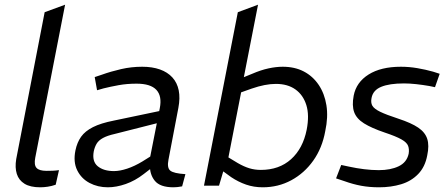

<svg xmlns="http://www.w3.org/2000/svg" viewBox="-20 -790 1904 817"><path d="M217 -4Q200 2 183 4.5Q166 7 151 7Q109 7 84.5 -8Q60 -23 51.5 -50Q43 -77 49 -113L170 -738L257 -770L130 -119Q124 -88 135.5 -75.5Q147 -63 178 -63Q191 -63 204 -63.5Q217 -64 231 -66Z M755 3Q745 5 735.5 6Q726 7 718 7Q661 7 638.5 -21Q616 -49 618 -91L616 -107L660 -330Q670 -381 645.5 -407.5Q621 -434 561 -434Q520 -434 484.5 -427.5Q449 -421 421 -414L393 -406L383 -462L413 -472Q452 -486 495.5 -496Q539 -506 585 -506Q628 -506 660.5 -494.5Q693 -483 713.5 -460.5Q734 -438 740.5 -405.5Q747 -373 739 -331L697 -111Q690 -76 704.5 -64Q719 -52 769 -49ZM439 7Q396 7 361 -11.5Q326 -30 308.5 -65.5Q291 -101 301 -150Q308 -184 325 -208Q342 -232 375.5 -249Q409 -266 465 -277L680 -322L669 -271L468 -220Q437 -213 418.5 -203Q400 -193 391.5 -179Q383 -165 379 -146Q371 -103 396 -82.5Q421 -62 465 -62Q490 -62 521.5 -72.5Q553 -83 586 -103L642 -138L647 -92L591 -49Q555 -21 515 -7Q475 7 439 7Z M1098 7Q1060 7 1027 -4.5Q994 -16 964 -36L920 -68L944 -125L992 -96Q1018 -81 1041 -74Q1064 -67 1090 -67Q1168 -67 1218.5 -112.5Q1269 -158 1285 -238Q1297 -300 1283.5 -343Q1270 -386 1237 -409.5Q1204 -433 1154 -433Q1131 -433 1105.5 -428Q1080 -423 1051 -413L1006 -397L947 -95L936 -81L912 0H848L992 -738L1078 -770L1011 -428L989 -450L1053 -476Q1090 -492 1122.5 -499Q1155 -506 1183 -506Q1234 -506 1272.5 -486Q1311 -466 1336 -429Q1361 -392 1369 -342Q1377 -292 1364 -232Q1351 -160 1313 -106.5Q1275 -53 1219.5 -23Q1164 7 1098 7Z M1593 7Q1552 7 1517 0.5Q1482 -6 1446 -19L1410 -31L1432 -88L1465 -81Q1497 -74 1529.5 -70Q1562 -66 1592 -66Q1642 -66 1676.5 -82.5Q1711 -99 1719 -136Q1722 -155 1716.5 -169.5Q1711 -184 1688 -197Q1665 -210 1617 -226Q1561 -245 1529 -265Q1497 -285 1487 -313Q1477 -341 1485 -383Q1496 -440 1548.5 -473Q1601 -506 1686 -506Q1721 -506 1756 -500Q1791 -494 1823 -485L1851 -476L1831 -419L1807 -424Q1778 -429 1750.5 -432Q1723 -435 1699 -435Q1637 -435 1602 -420.5Q1567 -406 1561 -373Q1557 -353 1564.5 -340Q1572 -327 1597.5 -314.5Q1623 -302 1675 -285Q1730 -267 1759.5 -247Q1789 -227 1798 -199Q1807 -171 1798 -129Q1789 -80 1759.5 -49.5Q1730 -19 1687 -6Q1644 7 1593 7Z"/></svg>

Font: REM Light
Style: Italic
Weight: 300
Italic angle: -11°
Designer: Octavio Pardo
Foundry: Ashler Design
Version: Version 1.005;gftools[0.9.28]